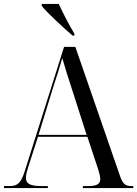

<svg xmlns="http://www.w3.org/2000/svg" viewBox="-20 -951 694 971"><path d="M347 -771H356V-781C328 -827 298 -886 277 -931H191V-921C219 -886 298 -813 347 -771ZM0 0H222V-10H191C134 -10 111 -21 111 -52C111 -66 116 -85 123 -107L172 -259H422L476 -96C482 -77 487 -59 487 -46C487 -20 470 -10 424 -10H399V0H654V-10H644C614 -10 600 -22 587 -61L361 -714H304L106 -88C87 -27 70 -10 29 -10H0ZM175 -269 249 -510C270 -575 279 -601 295 -657C307 -615 322 -566 348 -487L418 -269Z"/></svg>

Font: Noto Serif Display SemiCondensed
Style: Regular
Weight: 400
Width: 4
Designer: Monotype Design Team
Foundry: Monotype Imaging Inc.
Version: Version 2.009